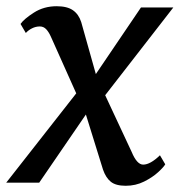

<svg xmlns="http://www.w3.org/2000/svg" viewBox="-44 -587 577 617"><path d="M84 -502Q71 -502 59 -496Q47 -490 39 -481L22 -510Q33 -526 65 -546.5Q97 -567 138 -567Q172 -567 190.5 -554Q209 -541 217 -516L264 -349L409 -563H513L294 -281L379 -99Q396 -58 416 -58Q439 -58 470 -88L487 -59Q482 -50 464 -33.5Q446 -17 419 -3.5Q392 10 360 10Q328 10 312 -3Q296 -16 287 -42L232 -219L82 0H-24L201 -287L120 -468Q113 -484 104.5 -493Q96 -502 84 -502Z"/></svg>

Font: Koeln Type Serif
Style: Italic
Weight: 400
Italic angle: -8°
Designer: Eben Sorkin
Foundry: Eben Sorkin
Version: Version 2.002